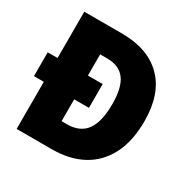

<svg xmlns="http://www.w3.org/2000/svg" viewBox="-160 -863 1001 1013"><g transform="rotate(30 340.0 -357.0)"><path d="M299 -714Q459 -714 546.5 -626Q634 -538 634 -372Q634 -250 591 -167Q548 -84 470 -42Q392 0 284 0H70V-287H10V-432H70V-714ZM299 -561H255V-432H345V-287H255V-154H287Q367 -154 404.5 -206Q442 -258 442 -365Q442 -467 406.5 -514Q371 -561 299 -561Z"/></g></svg>

Font: Noto Sans Lao UI SemCond Blk
Style: Regular
Weight: 900
Width: 4
Designer: Monotype Design Team
Foundry: Monotype Imaging Inc.
Version: Version 2.000; ttfautohint (v1.8.4.7-5d5b)